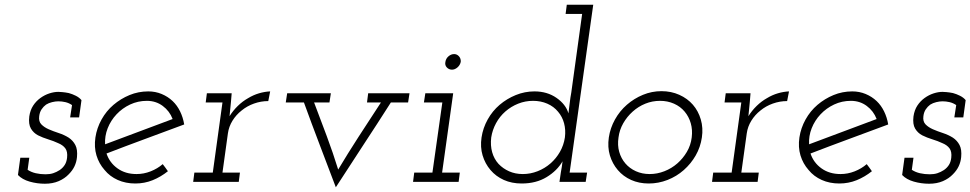

<svg xmlns="http://www.w3.org/2000/svg" viewBox="-20 -770 4109 813"><path d="M56 -29 66 -102H104L97 -51Q112 -41 131.5 -36.5Q151 -32 173 -32Q191 -32 205 -36.5Q219 -41 233 -50Q246 -59 254 -71.5Q262 -84 264 -102Q267 -128 256.5 -142Q246 -156 226 -164Q207 -173 184 -180Q161 -187 141 -197Q122 -207 111 -225.5Q100 -244 104 -277Q108 -304 120.5 -323Q133 -342 151 -355Q169 -368 189 -374.5Q209 -381 227 -381Q231 -381 243.5 -380Q256 -379 271 -376Q286 -372 301 -364.5Q316 -357 325 -346L315 -273H277L285 -325Q272 -334 257 -337.5Q242 -341 227 -341Q215 -341 200.5 -337.5Q186 -334 175 -327Q164 -319 156 -307Q148 -295 146 -278Q143 -256 155 -243.5Q167 -231 186.5 -222.5Q206 -214 229 -206.5Q252 -199 271 -187Q289 -175 299 -156Q309 -137 306 -105Q304 -84 295.5 -66Q287 -48 271 -32Q254 -14 228.5 -3Q203 8 170 8Q137 8 105.5 -1Q74 -10 56 -29Z M760 -243Q677 -212 595.5 -182Q514 -152 431 -120Q444 -81 477.5 -57Q511 -33 558 -33Q589 -33 618 -44.5Q647 -56 669 -75Q675 -68 680 -60.5Q685 -53 691 -45Q661 -21 626.5 -7Q592 7 553 7Q512 7 478.5 -8Q445 -23 423 -50Q399 -77 388.5 -112Q378 -147 384 -188Q390 -228 410 -264Q430 -300 460.5 -326Q491 -352 528.5 -367.5Q566 -383 608 -383Q638 -383 664.5 -372Q691 -361 711 -342Q730 -324 742.5 -298.5Q755 -273 760 -243ZM602 -343Q564 -343 531 -327.5Q498 -312 473.5 -286Q449 -260 436 -227Q423 -194 425 -159Q497 -186 568 -212.5Q639 -239 711 -266Q698 -300 669 -321.5Q640 -343 602 -343Z M803 -39H881L922 -336H851L856 -375H961L958 -339Q956 -322 955 -308.5Q954 -295 952 -278Q967 -302 987 -321.5Q1007 -341 1030 -354Q1053 -368 1077 -375Q1101 -382 1124 -383L1116 -342Q1085 -342 1055.5 -331.5Q1026 -321 1003 -302Q980 -284 964.5 -259Q949 -234 945 -205L922 -39H996L991 0H798Z M1196 -375H1381L1375 -336H1310Q1337 -265 1363.5 -194Q1390 -123 1412 -52Q1452 -119 1498.5 -191Q1545 -263 1593 -336H1534L1539 -375H1714L1708 -336H1635Q1577 -245 1518.5 -156Q1460 -67 1402 23Q1368 -67 1334 -156Q1300 -245 1267 -336H1190Z M1734 -39H1811L1853 -336H1775L1781 -375H1899L1852 -39H1927L1922 0H1729ZM1866 -508Q1868 -522 1879 -531.5Q1890 -541 1903 -541Q1915 -541 1923.5 -531.5Q1932 -522 1931 -508Q1928 -494 1917 -484.5Q1906 -475 1894 -475Q1881 -475 1872 -484.5Q1863 -494 1866 -508Z M2355 -41Q2357 -53 2359 -64Q2361 -75 2362 -87Q2339 -47 2294.5 -20Q2250 7 2189 7Q2147 7 2113.5 -8Q2080 -23 2057 -50Q2034 -77 2023.5 -112Q2013 -147 2019 -188Q2025 -228 2045 -264Q2065 -300 2095.5 -326Q2126 -352 2164 -367.5Q2202 -383 2243 -383Q2297 -383 2336.5 -355.5Q2376 -328 2387 -290Q2390 -312 2392.5 -334.5Q2395 -357 2399 -378L2445 -711H2375L2380 -750H2492L2392 -39H2466L2460 0H2349ZM2060 -188Q2056 -154 2064 -125.5Q2072 -97 2091 -76Q2110 -56 2136 -44.5Q2162 -33 2194 -33Q2226 -33 2256.5 -45Q2287 -57 2311 -78Q2335 -99 2351 -127Q2367 -155 2372 -188Q2376 -220 2368.5 -248Q2361 -276 2343 -297Q2325 -319 2297.5 -331Q2270 -343 2237 -343Q2204 -343 2174 -331Q2144 -319 2120 -298Q2096 -277 2080.5 -248.5Q2065 -220 2060 -188Z M2558 -188Q2564 -228 2584 -264Q2604 -300 2634.5 -326.5Q2665 -353 2702.5 -368.5Q2740 -384 2781 -384Q2822 -384 2856.5 -368.5Q2891 -353 2914 -326.5Q2937 -300 2947.5 -264Q2958 -228 2952 -188Q2946 -147 2926 -112Q2906 -77 2875.5 -50Q2845 -23 2806.5 -8Q2768 7 2727 7Q2686 7 2652.5 -8Q2619 -23 2596 -50Q2573 -77 2562.5 -112Q2552 -147 2558 -188ZM2599 -188Q2594 -155 2602 -127Q2610 -99 2628 -78Q2646 -57 2672.5 -45Q2699 -33 2731 -33Q2763 -33 2793.5 -45Q2824 -57 2848 -78Q2872 -99 2888.5 -127Q2905 -155 2909 -188Q2913 -220 2905 -248Q2897 -276 2879 -297.5Q2861 -319 2834 -331Q2807 -343 2775 -343Q2742 -343 2712.5 -331Q2683 -319 2659 -297.5Q2635 -276 2619 -248Q2603 -220 2599 -188Z M3000 -39H3078L3119 -336H3048L3053 -375H3158L3155 -339Q3153 -322 3152 -308.5Q3151 -295 3149 -278Q3164 -302 3184 -321.5Q3204 -341 3227 -354Q3250 -368 3274 -375Q3298 -382 3321 -383L3313 -342Q3282 -342 3252.5 -331.5Q3223 -321 3200 -302Q3177 -284 3161.5 -259Q3146 -234 3142 -205L3119 -39H3193L3188 0H2995Z M3741 -243Q3658 -212 3576.5 -182Q3495 -152 3412 -120Q3425 -81 3458.5 -57Q3492 -33 3539 -33Q3570 -33 3599 -44.5Q3628 -56 3650 -75Q3656 -68 3661 -60.5Q3666 -53 3672 -45Q3642 -21 3607.5 -7Q3573 7 3534 7Q3493 7 3459.5 -8Q3426 -23 3404 -50Q3380 -77 3369.5 -112Q3359 -147 3365 -188Q3371 -228 3391 -264Q3411 -300 3441.5 -326Q3472 -352 3509.5 -367.5Q3547 -383 3589 -383Q3619 -383 3645.5 -372Q3672 -361 3692 -342Q3711 -324 3723.5 -298.5Q3736 -273 3741 -243ZM3583 -343Q3545 -343 3512 -327.5Q3479 -312 3454.5 -286Q3430 -260 3417 -227Q3404 -194 3406 -159Q3478 -186 3549 -212.5Q3620 -239 3692 -266Q3679 -300 3650 -321.5Q3621 -343 3583 -343Z M3800 -29 3810 -102H3848L3841 -51Q3856 -41 3875.5 -36.5Q3895 -32 3917 -32Q3935 -32 3949 -36.5Q3963 -41 3977 -50Q3990 -59 3998 -71.5Q4006 -84 4008 -102Q4011 -128 4000.5 -142Q3990 -156 3970 -164Q3951 -173 3928 -180Q3905 -187 3885 -197Q3866 -207 3855 -225.5Q3844 -244 3848 -277Q3852 -304 3864.5 -323Q3877 -342 3895 -355Q3913 -368 3933 -374.5Q3953 -381 3971 -381Q3975 -381 3987.5 -380Q4000 -379 4015 -376Q4030 -372 4045 -364.5Q4060 -357 4069 -346L4059 -273H4021L4029 -325Q4016 -334 4001 -337.5Q3986 -341 3971 -341Q3959 -341 3944.5 -337.5Q3930 -334 3919 -327Q3908 -319 3900 -307Q3892 -295 3890 -278Q3887 -256 3899 -243.5Q3911 -231 3930.5 -222.5Q3950 -214 3973 -206.5Q3996 -199 4015 -187Q4033 -175 4043 -156Q4053 -137 4050 -105Q4048 -84 4039.5 -66Q4031 -48 4015 -32Q3998 -14 3972.5 -3Q3947 8 3914 8Q3881 8 3849.5 -1Q3818 -10 3800 -29Z"/></svg>

Font: Josefin Slab
Style: Italic
Weight: 400
Italic angle: -12°
Designer: Santiago Orozco
Foundry: Typemade
Version: Version 2.000